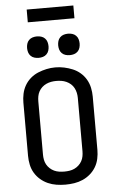

<svg xmlns="http://www.w3.org/2000/svg" viewBox="-70 -1177 740 1230"><g transform="rotate(-5 300.0 -561.5)"><path d="M300 8Q271 8 242.5 3.5Q214 -1 188 -12.5Q162 -24 140 -43Q118 -62 103.5 -86.5Q89 -111 83 -139.5Q77 -168 77 -196V-539Q77 -567 83 -595.5Q89 -624 103.5 -649Q118 -674 140 -693Q162 -712 188.5 -723Q215 -734 243 -740Q271 -746 300 -746Q329 -746 357 -740Q385 -734 411.5 -723Q438 -712 460 -693Q482 -674 496.5 -649Q511 -624 517 -595.5Q523 -567 523 -539V-196Q523 -168 517 -139.5Q511 -111 496.5 -86.5Q482 -62 460 -43Q438 -24 412 -12.5Q386 -1 357.5 3.5Q329 8 300 8ZM300 -76Q317 -76 333.5 -78.5Q350 -81 365 -88Q380 -95 392.5 -106.5Q405 -118 413 -132.5Q421 -147 424 -163.5Q427 -180 427 -196V-539Q427 -555 423.5 -571.5Q420 -588 412 -603Q404 -618 391.5 -629Q379 -640 363.5 -647Q348 -654 331.5 -656.5Q315 -659 298 -659Q282 -659 265.5 -656Q249 -653 234 -646Q219 -639 207 -628Q195 -617 187 -602.5Q179 -588 176 -571.5Q173 -555 173 -539V-196Q173 -180 176 -163.5Q179 -147 187 -132.5Q195 -118 207.5 -106.5Q220 -95 235 -88Q250 -81 266.5 -78.5Q283 -76 300 -76ZM400 -816Q386 -816 372.5 -820Q359 -824 349 -834Q339 -844 335 -857.5Q331 -871 331 -885Q331 -899 335 -912.5Q339 -926 349 -936Q359 -946 372.5 -950Q386 -954 400 -954Q414 -954 427.5 -950Q441 -946 451 -936Q461 -926 465 -912.5Q469 -899 469 -885Q469 -871 465 -857.5Q461 -844 451 -834Q441 -824 427.5 -820Q414 -816 400 -816ZM200 -816Q186 -816 172.5 -820Q159 -824 149 -834Q139 -844 135 -857.5Q131 -871 131 -885Q131 -899 135 -912.5Q139 -926 149 -936Q159 -946 172.5 -950Q186 -954 200 -954Q214 -954 227.5 -950Q241 -946 251 -936Q261 -926 265 -912.5Q269 -899 269 -885Q269 -871 265 -857.5Q261 -844 251 -834Q241 -824 227.5 -820Q214 -816 200 -816ZM150 -1049V-1131H450V-1049Z"/></g></svg>

Font: Zed Mono Medium Extended
Style: Regular
Weight: 500
Width: 7
Monospace: yes
Designer: Belleve Invis
Foundry: Belleve Invis
Version: Version 1.0.0; ttfautohint (v1.8.4)